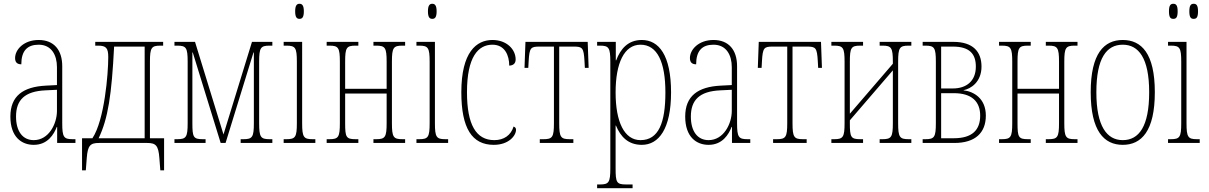

<svg xmlns="http://www.w3.org/2000/svg" viewBox="-20 -758 6411 1018"><path d="M159 10C233 10 266 -46 281 -85H283V0H380V-20H365C318 -20 310 -31 310 -105V-407C310 -493 266 -546 185 -546C107 -546 60 -496 60 -450C60 -426 73 -417 93 -417C93 -489 125 -521 185 -521C253 -521 282 -466 282 -402V-307L224 -304C102 -298 35 -249 35 -140C35 -31 95 10 159 10ZM159 -15C100 -15 65 -62 65 -140C65 -228 111 -274 221 -279L282 -282V-170C282 -102 239 -15 159 -15Z M415 145H435L440 80C445 13 459 0 505 0H760C806 0 820 13 825 80L830 145H850V-25H775V-431C775 -505 783 -516 830 -516H845V-536H485V-516H500C543 -516 554 -503 554 -455C554 -367 534 -121 470 -25H415ZM503 -25C553 -130 572 -254 585 -511H747V-25Z M905 0H1070V-20H1055C1005 -20 1000 -31 1000 -105V-480H1002L1150 0H1176L1324 -480H1326V-105C1326 -31 1318 -20 1271 -20H1256V0H1424V-20H1409C1362 -20 1354 -31 1354 -105V-431C1354 -505 1362 -516 1409 -516H1424V-536H1316L1165 -45L1014 -536H905V-516H920C967 -516 975 -505 975 -431V-105C975 -31 967 -20 920 -20H905Z M1568 -658C1582 -658 1591 -666 1591 -698C1591 -729 1582 -738 1568 -738C1554 -738 1545 -729 1545 -698C1545 -666 1554 -658 1568 -658ZM1484 0H1652V-20H1637C1590 -20 1582 -31 1582 -105V-536H1484V-516H1499C1546 -516 1554 -505 1554 -431V-105C1554 -31 1546 -20 1499 -20H1484Z M1712 0H1880V-20H1865C1815 -20 1810 -31 1810 -105V-262H2030V-105C2030 -31 2022 -20 1975 -20H1960V0H2128V-20H2113C2066 -20 2058 -31 2058 -105V-431C2058 -505 2066 -516 2113 -516H2128V-536H1960V-516H1975C2022 -516 2030 -505 2030 -431V-287H1810V-431C1810 -505 1817 -516 1865 -516H1880V-536H1712V-516H1727C1774 -516 1782 -505 1782 -431V-105C1782 -31 1774 -20 1727 -20H1712Z M2272 -658C2286 -658 2295 -666 2295 -698C2295 -729 2286 -738 2272 -738C2258 -738 2249 -729 2249 -698C2249 -666 2258 -658 2272 -658ZM2188 0H2356V-20H2341C2294 -20 2286 -31 2286 -105V-536H2188V-516H2203C2250 -516 2258 -505 2258 -431V-105C2258 -31 2250 -20 2203 -20H2188Z M2598 10C2678 10 2716 -39 2716 -70C2716 -78 2712 -84 2703 -87C2689 -41 2652 -15 2601 -15C2504 -15 2456 -97 2456 -269C2456 -456 2515 -521 2591 -521C2657 -521 2680 -464 2680 -410C2701 -411 2714 -421 2714 -443C2714 -496 2667 -546 2591 -546C2506 -546 2426 -482 2426 -269C2426 -77 2483 10 2598 10Z M2842 0H3020V-20H3000C2953 -20 2945 -31 2945 -105V-511H3022C3068 -511 3075 -505 3079 -434L3081 -398H3101L3096 -536H2766L2761 -398H2781L2783 -434C2787 -505 2794 -511 2840 -511H2917V-105C2917 -31 2909 -20 2862 -20H2842Z M3146 240H3334V220H3299C3249 220 3244 209 3244 135V-92H3246C3270 -34 3310 10 3383 10C3473 10 3538 -75 3538 -268C3538 -466 3473 -546 3383 -546C3310 -546 3270 -499 3247 -438H3245V-536H3146V-516H3161C3208 -516 3216 -505 3216 -431V135C3216 209 3208 220 3161 220H3146ZM3376 -15C3290 -15 3244 -112 3244 -268C3244 -424 3290 -521 3376 -521C3465 -521 3508 -429 3508 -268C3508 -107 3472 -15 3376 -15Z M3737 10C3811 10 3844 -46 3859 -85H3861V0H3958V-20H3943C3896 -20 3888 -31 3888 -105V-407C3888 -493 3844 -546 3763 -546C3685 -546 3638 -496 3638 -450C3638 -426 3651 -417 3671 -417C3671 -489 3703 -521 3763 -521C3831 -521 3860 -466 3860 -402V-307L3802 -304C3680 -298 3613 -249 3613 -140C3613 -31 3673 10 3737 10ZM3737 -15C3678 -15 3643 -62 3643 -140C3643 -228 3689 -274 3799 -279L3860 -282V-170C3860 -102 3817 -15 3737 -15Z M4079 0H4257V-20H4237C4190 -20 4182 -31 4182 -105V-511H4259C4305 -511 4312 -505 4316 -434L4318 -398H4338L4333 -536H4003L3998 -398H4018L4020 -434C4024 -505 4031 -511 4077 -511H4154V-105C4154 -31 4146 -20 4099 -20H4079Z M4388 0H4556V-20H4541C4491 -20 4486 -31 4486 -105V-120L4714 -385V-105C4714 -31 4706 -20 4659 -20H4644V0H4812V-20H4797C4750 -20 4742 -31 4742 -105V-431C4742 -505 4750 -516 4797 -516H4812V-536H4644V-516H4659C4706 -516 4714 -505 4714 -431V-420L4486 -155V-431C4486 -505 4493 -516 4541 -516H4556V-536H4388V-516H4403C4450 -516 4458 -505 4458 -431V-105C4458 -31 4450 -20 4403 -20H4388Z M4872 0H5040C5151 0 5207 -54 5207 -145C5207 -237 5142 -273 5089 -279V-280C5127 -287 5184 -323 5184 -405C5184 -483 5140 -536 5035 -536H4872V-516H4887C4934 -516 4942 -505 4942 -431V-105C4942 -31 4934 -20 4887 -20H4872ZM4970 -289V-511H5032C5120 -511 5154 -473 5154 -405C5154 -328 5104 -289 5032 -289ZM4970 -25V-264H5037C5132 -264 5177 -220 5177 -145C5177 -69 5135 -25 5037 -25Z M5277 0H5445V-20H5430C5380 -20 5375 -31 5375 -105V-262H5595V-105C5595 -31 5587 -20 5540 -20H5525V0H5693V-20H5678C5631 -20 5623 -31 5623 -105V-431C5623 -505 5631 -516 5678 -516H5693V-536H5525V-516H5540C5587 -516 5595 -505 5595 -431V-287H5375V-431C5375 -505 5382 -516 5430 -516H5445V-536H5277V-516H5292C5339 -516 5347 -505 5347 -431V-105C5347 -31 5339 -20 5292 -20H5277Z M5933 10C6032 10 6103 -63 6103 -269C6103 -475 6032 -546 5933 -546C5834 -546 5763 -475 5763 -269C5763 -63 5834 10 5933 10ZM5933 -15C5849 -15 5793 -88 5793 -269C5793 -450 5847 -521 5933 -521C6017 -521 6073 -450 6073 -269C6073 -88 6019 -15 5933 -15Z M6201 -658C6216 -658 6224 -666 6224 -698C6224 -729 6216 -738 6201 -738C6186 -738 6178 -729 6178 -698C6178 -666 6186 -658 6201 -658ZM6309 -658C6324 -658 6332 -666 6332 -698C6332 -729 6324 -738 6309 -738C6294 -738 6286 -729 6286 -698C6286 -666 6294 -658 6309 -658ZM6173 0H6341V-20H6326C6279 -20 6271 -31 6271 -105V-536H6173V-516H6188C6235 -516 6243 -505 6243 -431V-105C6243 -31 6235 -20 6188 -20H6173Z"/></svg>

Font: Noto Serif ExtraCondensed Thin
Style: Regular
Weight: 100
Width: 2
Designer: Monotype Design Team
Foundry: Monotype Imaging Inc.
Version: Version 2.013